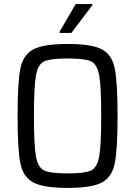

<svg xmlns="http://www.w3.org/2000/svg" viewBox="-20 -911 661 939"><path d="M66 0ZM66 -344Q66 -507 79.5 -575Q93 -643 143 -669.5Q193 -696 311 -696Q429 -696 478.5 -669.5Q528 -643 541.5 -575Q555 -507 555 -344Q555 -181 541.5 -113Q528 -45 478.5 -18.5Q429 8 311 8Q193 8 143 -18.5Q93 -45 79.5 -113Q66 -181 66 -344ZM475 -344Q475 -489 465 -543Q455 -597 425 -611Q395 -625 311 -625Q227 -625 196.5 -611Q166 -597 156 -543Q146 -489 146 -344Q146 -199 156 -145Q166 -91 196.5 -77Q227 -63 311 -63Q395 -63 425 -77Q455 -91 465 -145Q475 -199 475 -344ZM271 -750V-755L350 -891H432V-886L329 -750Z"/></svg>

Font: Assailand
Style: Regular
Weight: 400
Designer: Hector Gatti with collaboration of the Omnibus-Type team
Foundry: Omnibus-Type
Version: Version 0.072;October 19, 2019;FontCreator 12.0.0.2547 64-bi